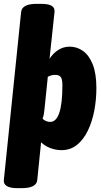

<svg xmlns="http://www.w3.org/2000/svg" viewBox="-34 -774 528 1000"><path d="M58 206Q-18 206 -14 164L76 -712Q81 -754 157 -754H179Q219 -754 235.5 -743.5Q252 -733 250 -712L224 -468Q242 -496 269 -513.5Q296 -531 329 -531Q367 -531 398.5 -508.5Q430 -486 449 -438.5Q468 -391 468 -315Q468 -255 457 -197.5Q446 -140 423.5 -93.5Q401 -47 367 -19.5Q333 8 286 8Q256 8 227.5 -3Q199 -14 180 -33L160 164Q156 206 78 206ZM227 -139Q291 -139 291 -330Q291 -360 283 -372Q275 -384 253 -384Q233 -384 215 -374L198 -208Q197 -195 194.5 -180.5Q192 -166 188 -157Q193 -149 204.5 -144Q216 -139 227 -139Z"/></svg>

Font: Asap Condensed Condensed Black
Style: Italic
Weight: 900
Width: 3
Italic angle: -6°
Designer: Pablo Cosgaya
Foundry: Omnibus-Type
Version: Version 3.001; ttfautohint (v1.8.4.7-5d5b)